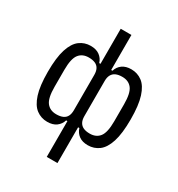

<svg xmlns="http://www.w3.org/2000/svg" viewBox="-210 -845 1095 1181"><g transform="rotate(30 338.0 -255.0)"><path d="M300 200V-54H291Q282 -24 257.5 -6Q233 12 194 12Q150 12 116 -13.5Q82 -39 63 -98Q44 -157 44 -257Q44 -358 63 -417Q82 -476 116 -501.5Q150 -527 194 -527Q233 -527 257.5 -509Q282 -491 291 -461H300V-710H376V-461H385Q394 -491 418.5 -509Q443 -527 482 -527Q526 -527 560 -501.5Q594 -476 613 -417Q632 -358 632 -257Q632 -157 613 -98Q594 -39 560 -13.5Q526 12 482 12Q443 12 418.5 -6Q394 -24 385 -54H376V200ZM219 -56Q246 -56 264.5 -64Q283 -72 292 -89Q301 -106 301 -132V-383Q301 -409 292 -426Q283 -443 264.5 -451Q246 -459 219 -459Q174 -459 150 -428Q126 -397 126 -318V-197Q126 -118 150 -87Q174 -56 219 -56ZM457 -56Q502 -56 526 -87Q550 -118 550 -197V-318Q550 -397 526 -428Q502 -459 457 -459Q430 -459 412 -451Q394 -443 384.5 -426Q375 -409 375 -383V-132Q375 -106 384.5 -89Q394 -72 412 -64Q430 -56 457 -56Z"/></g></svg>

Font: IBM Plex Sans Condensed
Style: Regular
Weight: 400
Width: 3
Designer: Mike Abbink, Paul van der Laan, Pieter van Rosmalen
Foundry: Bold Monday
Version: Version 3.201